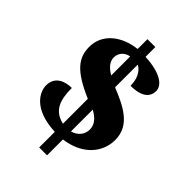

<svg xmlns="http://www.w3.org/2000/svg" viewBox="-242 -867 1052 1052"><g transform="rotate(45 284.5 -340.5)"><path d="M263 -42V79H324V-44C451 -60 529 -142 529 -245C529 -361 424 -407 324 -448V-624C355 -608 378 -570 378 -514C471 -514 498 -552 498 -593C498 -639 440 -679 324 -684V-760H263V-684C151 -671 67 -605 67 -505C67 -424 106 -365 263 -298V-105C182 -124 159 -182 159 -278C110 -278 49 -259 49 -188C49 -141 90 -49 263 -42ZM263 -626V-479C220 -504 203 -531 203 -559C203 -599 234 -622 263 -626ZM324 -106V-275C372 -249 390 -220 390 -186C390 -150 367 -118 324 -106Z"/></g></svg>

Font: Noto Serif Lao Black
Style: Regular
Weight: 900
Designer: Monotype Design Team
Foundry: Monotype Imaging Inc.
Version: Version 2.003